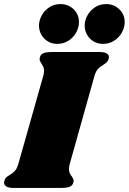

<svg xmlns="http://www.w3.org/2000/svg" viewBox="-46 -921 631 941"><path d="M488 -641Q488 -636 485 -628Q482 -621 476.5 -615.5Q471 -610 466.5 -607.5Q462 -605 460 -603Q444 -594 434 -583Q424 -572 417 -549L296 -118Q292 -105 292 -93Q292 -81 295.5 -73Q299 -65 306 -56Q315 -43 315 -35Q315 -33 313 -25Q309 -11 295 -5.5Q281 0 253 0H18Q-3 0 -14.5 -7Q-26 -14 -26 -26Q-26 -32 -23 -39Q-19 -50 -10 -56Q-1 -62 1 -63Q17 -73 27 -83.5Q37 -94 44 -118L166 -549Q170 -562 170 -574Q170 -585 166.5 -592.5Q163 -600 157 -610Q148 -623 148 -631Q148 -634 150 -642Q154 -655 167.5 -660.5Q181 -666 209 -666H444Q465 -666 476.5 -659.5Q488 -653 488 -641ZM341 -813Q341 -787 327.5 -762Q314 -737 289.5 -721.5Q265 -706 235 -706Q197 -706 171.5 -731.5Q146 -757 145 -795Q145 -820 158 -844.5Q171 -869 195 -885Q219 -901 250 -901Q289 -901 315 -875.5Q341 -850 341 -813ZM565 -813Q565 -787 551.5 -762Q538 -737 513.5 -721.5Q489 -706 459 -706Q421 -706 395.5 -731.5Q370 -757 369 -795Q369 -820 382 -844.5Q395 -869 419 -885Q443 -901 474 -901Q513 -901 539 -875.5Q565 -850 565 -813Z"/></svg>

Font: Shrikhand
Style: Regular
Weight: 400
Italic angle: -14°
Designer: Jonny Pinhorn
Foundry: Jonny Pinhorn
Version: Version 1.001;PS 1.001;hotconv 1.0.88;makeotf.lib2.5.647800